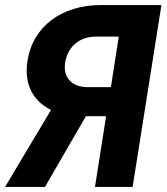

<svg xmlns="http://www.w3.org/2000/svg" viewBox="-40 -740 660 760"><path d="M162 -305Q108 -331 83 -381Q58 -431 69 -500Q77 -551 101.5 -591.5Q126 -632 163.5 -660.5Q201 -689 251 -704.5Q301 -720 359 -720H599L485 0H336L380 -280H300L138 0H-20ZM308 -395H399L430 -595H339Q291 -595 258.5 -567.5Q226 -540 218 -493Q211 -448 235.5 -421.5Q260 -395 308 -395Z"/></svg>

Font: JetBrains Mono ExtraBold
Style: Italic
Weight: 800
Designer: Philipp Nurullin, Konstantin Bulenkov
Foundry: JetBrains
Version: Version 1.000; ttfautohint (v1.8.3)